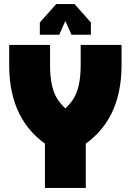

<svg xmlns="http://www.w3.org/2000/svg" viewBox="-20 -720 640 940"><path d="M400 -20H200V200H400ZM225 0 415 -100Q299 -177 262 -233.5Q225 -290 225 -400V-500H25V-400Q25 -125 225 0ZM375 0Q575 -125 575 -400V-500H375V-400Q375 -290 338 -233.5Q301 -177 185 -100L225 0ZM175 -550H270L310 -640V-700H255L175 -610ZM425 -550V-610L345 -700H290V-640L330 -550Z"/></svg>

Font: Millimetre
Style: Extrablack
Weight: 900
Designer: Jérémy Landes
Version: Version 1.0